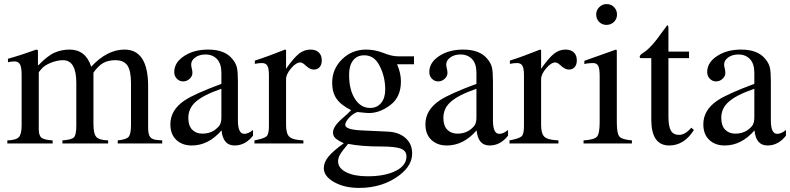

<svg xmlns="http://www.w3.org/2000/svg" viewBox="-20 -703 3874 941"><path d="M775 0H557V-15Q599 -19 610.5 -32.5Q622 -46 622 -90V-296Q622 -356 604.5 -382Q587 -408 545 -408Q510 -408 485.5 -394Q461 -380 438 -347V-95Q438 -47 452.5 -31.5Q467 -16 510 -15V0H286V-15Q330 -18 342 -29.5Q354 -41 354 -86V-297Q354 -408 289 -408Q261 -408 229.5 -395.5Q198 -383 183 -365Q170 -350 170 -348V-70Q170 -38 184 -27.5Q198 -17 238 -15V0H16V-15Q58 -16 72 -30.5Q86 -45 86 -88V-336Q86 -373 78 -387.5Q70 -402 51 -402Q36 -402 19 -398V-415Q87 -434 158 -460L166 -457V-383H168Q213 -430 247.5 -445Q282 -460 321 -460Q400 -460 427 -376Q505 -460 590 -460Q706 -460 706 -280V-77Q706 -44 716 -31.5Q726 -19 749 -17L775 -15Z M1220 -66V-38Q1182 10 1130 10Q1073 10 1066 -63H1065Q1001 10 920 10Q873 10 844 -17.5Q815 -45 815 -94Q815 -164 885 -211Q933 -243 1065 -292V-346Q1065 -391 1043.5 -413.5Q1022 -436 987 -436Q957 -436 937 -421.5Q917 -407 917 -387Q917 -378 920 -367Q923 -356 923 -345Q923 -330 909.5 -317Q896 -304 877 -304Q860 -304 847 -317Q834 -330 834 -350Q834 -398 885 -430Q932 -460 1000 -460Q1081 -460 1118 -415Q1136 -394 1141 -372.5Q1146 -351 1146 -304V-113Q1146 -47 1177 -47Q1197 -47 1220 -66ZM1065 -127V-268Q973 -236 937 -202Q903 -171 903 -125Q903 -87 922 -67.5Q941 -48 972 -48Q1005 -48 1030 -64Q1051 -79 1058 -92Q1065 -105 1065 -127Z M1382 -458V-366Q1420 -420 1445.5 -440Q1471 -460 1502 -460Q1528 -460 1542.5 -446Q1557 -432 1557 -407Q1557 -386 1546.5 -374Q1536 -362 1518 -362Q1499 -362 1478 -382Q1462 -397 1452 -397Q1431 -397 1406.5 -368Q1382 -339 1382 -315V-90Q1382 -47 1399 -32Q1416 -17 1467 -15V0H1227V-15Q1275 -24 1286.5 -35Q1298 -46 1298 -84V-334Q1298 -367 1290.5 -380.5Q1283 -394 1264 -394Q1248 -394 1229 -390V-406Q1292 -426 1377 -460Z M2009 -388H1926Q1945 -345 1945 -304Q1945 -227 1893 -188Q1841 -149 1789 -149Q1778 -149 1751 -152L1732 -154Q1712 -148 1692 -127Q1672 -106 1672 -91Q1672 -68 1750 -64L1879 -58Q1934 -56 1967 -27Q2000 2 2000 49Q2000 107 1940 154Q1857 218 1740 218Q1668 218 1617.5 189.5Q1567 161 1567 121Q1567 93 1589 65.5Q1611 38 1665 -1Q1633 -16 1622.5 -27Q1612 -38 1612 -54Q1612 -83 1658 -123Q1681 -142 1701 -163Q1651 -188 1629.5 -219Q1608 -250 1608 -297Q1608 -365 1656.5 -412.5Q1705 -460 1775 -460Q1815 -460 1855 -445L1877 -437Q1906 -427 1932 -427H2009ZM1691 -338V-335Q1691 -263 1719.5 -218.5Q1748 -174 1794 -174Q1828 -174 1848 -198.5Q1868 -223 1868 -264Q1868 -330 1838 -385Q1813 -432 1765 -432Q1730 -432 1710.5 -407Q1691 -382 1691 -338ZM1972 64Q1972 36 1944.5 25.5Q1917 15 1848 15Q1749 15 1686 2Q1656 38 1646.5 54.5Q1637 71 1637 88Q1637 121 1676.5 141Q1716 161 1782 161Q1867 161 1919.5 134.5Q1972 108 1972 64Z M2470 -66V-38Q2432 10 2380 10Q2323 10 2316 -63H2315Q2251 10 2170 10Q2123 10 2094 -17.5Q2065 -45 2065 -94Q2065 -164 2135 -211Q2183 -243 2315 -292V-346Q2315 -391 2293.5 -413.5Q2272 -436 2237 -436Q2207 -436 2187 -421.5Q2167 -407 2167 -387Q2167 -378 2170 -367Q2173 -356 2173 -345Q2173 -330 2159.5 -317Q2146 -304 2127 -304Q2110 -304 2097 -317Q2084 -330 2084 -350Q2084 -398 2135 -430Q2182 -460 2250 -460Q2331 -460 2368 -415Q2386 -394 2391 -372.5Q2396 -351 2396 -304V-113Q2396 -47 2427 -47Q2447 -47 2470 -66ZM2315 -127V-268Q2223 -236 2187 -202Q2153 -171 2153 -125Q2153 -87 2172 -67.5Q2191 -48 2222 -48Q2255 -48 2280 -64Q2301 -79 2308 -92Q2315 -105 2315 -127Z M2632 -458V-366Q2670 -420 2695.5 -440Q2721 -460 2752 -460Q2778 -460 2792.5 -446Q2807 -432 2807 -407Q2807 -386 2796.5 -374Q2786 -362 2768 -362Q2749 -362 2728 -382Q2712 -397 2702 -397Q2681 -397 2656.5 -368Q2632 -339 2632 -315V-90Q2632 -47 2649 -32Q2666 -17 2717 -15V0H2477V-15Q2525 -24 2536.5 -35Q2548 -46 2548 -84V-334Q2548 -367 2540.5 -380.5Q2533 -394 2514 -394Q2498 -394 2479 -390V-406Q2542 -426 2627 -460Z M3004 -632Q3004 -610 2989 -595.5Q2974 -581 2952 -581Q2931 -581 2916.5 -595.5Q2902 -610 2902 -632Q2902 -653 2917 -668Q2932 -683 2953 -683Q2975 -683 2989.5 -668Q3004 -653 3004 -632ZM3077 0H2840V-15Q2892 -18 2905.5 -33Q2919 -48 2919 -104V-331Q2919 -366 2912 -380Q2905 -394 2886 -394Q2862 -394 2844 -389V-405L2999 -460L3003 -456V-105Q3003 -49 3015.5 -34Q3028 -19 3077 -15Z M3368 -77 3381 -66Q3333 10 3260 10Q3172 10 3172 -117V-418H3119Q3115 -421 3115 -425Q3115 -433 3132 -444Q3170 -466 3229 -551Q3231 -554 3238.5 -563.5Q3246 -573 3249 -579Q3256 -579 3256 -566V-450H3357V-418H3256V-132Q3256 -84 3268 -63Q3280 -42 3308 -42Q3338 -42 3368 -77Z M3832 -66V-38Q3794 10 3742 10Q3685 10 3678 -63H3677Q3613 10 3532 10Q3485 10 3456 -17.5Q3427 -45 3427 -94Q3427 -164 3497 -211Q3545 -243 3677 -292V-346Q3677 -391 3655.5 -413.5Q3634 -436 3599 -436Q3569 -436 3549 -421.5Q3529 -407 3529 -387Q3529 -378 3532 -367Q3535 -356 3535 -345Q3535 -330 3521.5 -317Q3508 -304 3489 -304Q3472 -304 3459 -317Q3446 -330 3446 -350Q3446 -398 3497 -430Q3544 -460 3612 -460Q3693 -460 3730 -415Q3748 -394 3753 -372.5Q3758 -351 3758 -304V-113Q3758 -47 3789 -47Q3809 -47 3832 -66ZM3677 -127V-268Q3585 -236 3549 -202Q3515 -171 3515 -125Q3515 -87 3534 -67.5Q3553 -48 3584 -48Q3617 -48 3642 -64Q3663 -79 3670 -92Q3677 -105 3677 -127Z"/></svg>

Font: STIX
Style: Regular
Weight: 400
Designer: MicroPress Inc., with final additions and corrections provided by Coen Hoffman, Elsevier (retired)
Version: Version 1.1.1